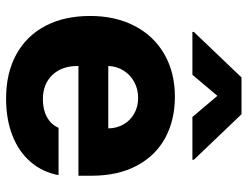

<svg xmlns="http://www.w3.org/2000/svg" viewBox="-110 -682 803 622"><g transform="rotate(90 291.0 -371.5)"><path d="M32.2 -262.7Q32.2 -344.2 64.5 -406.5Q96.7 -468.8 156 -502.9Q215.3 -537.1 293.9 -537.1Q369.1 -537.1 427 -505.9Q484.9 -474.6 517.3 -413.6Q549.8 -352.5 549.8 -266.6V-224.6H194.3V-221.7Q194.3 -170.4 223.6 -139.9Q252.9 -109.4 302.7 -109.4Q335.9 -109.4 360.1 -122.8Q384.3 -136.2 394.5 -160.2H547.9Q538.1 -108.4 505.4 -70.1Q472.7 -31.7 420.2 -11Q367.7 9.8 299.8 9.8Q217.3 9.8 157 -23.2Q96.7 -56.2 64.5 -117.4Q32.2 -178.7 32.2 -262.7ZM396.5 -321.3Q396 -349.1 383.3 -371.1Q370.6 -393.1 348.1 -405.5Q325.7 -418 297.9 -418Q269 -418 245.8 -405.3Q222.7 -392.6 209 -370.6Q195.3 -348.6 194.3 -321.3ZM291 -674.8 222.7 -593.8H84V-598.6L231.4 -752.9H350.6L498 -598.6V-593.8H359.4Z"/></g></svg>

Font: Pretendard Std ExtraBold
Style: Regular
Weight: 800
Designer: Base glyphs from Inter by Rasmus Andersson; Hangeul glyphs from Noto Sans CJK(Source Han Sans) by Jang Soo-young and Kan
Foundry: Kil Hyung-jin
Version: Version 1.309